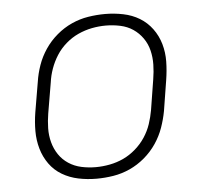

<svg xmlns="http://www.w3.org/2000/svg" viewBox="-44 -575 688 630"><g transform="rotate(-5 300.0 -260.0)"><path d="M250 8Q250 8 250 8Q250 8 250 8H249Q219 8 190 2Q161 -4 136.5 -18.5Q112 -33 95.5 -56Q79 -79 71 -107Q63 -135 63 -165Q63 -195 68 -226L85 -326Q89 -353 98.5 -380Q108 -407 124.5 -431.5Q141 -456 164 -475.5Q187 -495 213.5 -507Q240 -519 268 -523.5Q296 -528 324 -528Q324 -528 324 -528Q324 -528 324 -528Q354 -528 383.5 -522Q413 -516 437 -501.5Q461 -487 478 -464Q495 -441 503 -413Q511 -385 510.5 -355Q510 -325 505 -294L489 -194Q484 -167 474.5 -140Q465 -113 448.5 -88.5Q432 -64 409 -44.5Q386 -25 359.5 -13Q333 -1 305 3.5Q277 8 250 8ZM250 -30Q273 -30 296.5 -34.5Q320 -39 341.5 -49Q363 -59 382 -75.5Q401 -92 414.5 -112.5Q428 -133 435.5 -155.5Q443 -178 447 -201L463 -301Q467 -325 467.5 -349Q468 -373 462.5 -395.5Q457 -418 444 -436.5Q431 -455 412.5 -467.5Q394 -480 370.5 -485Q347 -490 323 -490Q300 -490 277 -485.5Q254 -481 232 -471Q210 -461 191 -444.5Q172 -428 159 -407.5Q146 -387 138 -364.5Q130 -342 127 -319L110 -219Q106 -195 105.5 -171Q105 -147 111 -124.5Q117 -102 129.5 -83.5Q142 -65 161 -52.5Q180 -40 203 -35Q226 -30 250 -30Z"/></g></svg>

Font: Iosevka SS04 XLt Ex
Style: Italic
Weight: 200
Width: 7
Italic angle: -9°
Monospace: yes
Designer: Belleve Invis
Foundry: Belleve Invis
Version: Version 19.0.0; ttfautohint (v1.8.4)